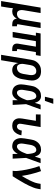

<svg xmlns="http://www.w3.org/2000/svg" viewBox="1228 -2056 1011 3572"><g transform="rotate(90 1734.0 -270.5)"><path d="M-32 215 90 -520H191L139 -207Q137 -193 136 -178.5Q135 -164 136.5 -150Q138 -136 142.5 -123Q147 -110 156 -100Q165 -90 178 -85Q191 -80 206 -80Q225 -80 244.5 -87Q264 -94 278.5 -109Q293 -124 301.5 -143Q310 -162 313 -181L369 -520H470L400 -100Q400 -96 400 -92Q400 -88 402.5 -85Q405 -82 409 -81Q413 -80 418 -80H437V8H403Q382 8 362.5 3.5Q343 -1 328 -12Q313 -23 304 -41Q295 -59 297 -80Q287 -61 273 -44.5Q259 -28 241 -15.5Q223 -3 203 2.5Q183 8 163 8Q146 8 130 5Q114 2 101 -5Q99 23 95.5 51Q92 79 87 107L69 215Z M899 8H865Q841 8 819 2.5Q797 -3 782 -18Q767 -33 762 -55Q757 -77 761 -100L816 -432H714L643 0H542L613 -432H556L571 -520H989L974 -432H917L862 -100Q862 -96 862 -92Q862 -88 864.5 -85Q867 -82 871 -81Q875 -80 880 -80H899Z M968 215 1060 -341Q1064 -366 1072 -390.5Q1080 -415 1094.5 -437Q1109 -459 1129.5 -477.5Q1150 -496 1173.5 -507.5Q1197 -519 1222 -523.5Q1247 -528 1272 -528Q1301 -528 1329 -522Q1357 -516 1379.5 -501Q1402 -486 1417.5 -463Q1433 -440 1440 -413Q1447 -386 1446.5 -357Q1446 -328 1441 -299L1421 -179Q1418 -157 1411.5 -135Q1405 -113 1395 -92Q1385 -71 1371 -52Q1357 -33 1338.5 -19Q1320 -5 1297 1.5Q1274 8 1252 8Q1227 8 1203.5 0.5Q1180 -7 1163 -23Q1146 -39 1136 -61Q1126 -83 1122 -107L1069 215ZM1210 -80Q1231 -80 1252 -88.5Q1273 -97 1288 -114Q1303 -131 1311 -151.5Q1319 -172 1323 -193L1343 -313Q1345 -328 1346 -342.5Q1347 -357 1344.5 -371Q1342 -385 1337.5 -398Q1333 -411 1323 -421Q1313 -431 1300 -435.5Q1287 -440 1272 -440Q1251 -440 1230 -431.5Q1209 -423 1193.5 -406Q1178 -389 1170 -368.5Q1162 -348 1159 -327L1141 -219Q1138 -204 1137 -188Q1136 -172 1137.5 -157Q1139 -142 1144 -128Q1149 -114 1157.5 -102.5Q1166 -91 1180 -85.5Q1194 -80 1210 -80Z M1675 8Q1646 8 1620 1Q1594 -6 1573.5 -22Q1553 -38 1540.5 -61.5Q1528 -85 1522.5 -111Q1517 -137 1518.5 -165Q1520 -193 1524 -221L1544 -341Q1548 -365 1555 -388.5Q1562 -412 1574.5 -433.5Q1587 -455 1604.5 -474Q1622 -493 1644 -505.5Q1666 -518 1690 -523Q1714 -528 1738 -528Q1762 -528 1784 -518.5Q1806 -509 1821 -492.5Q1836 -476 1845.5 -455Q1855 -434 1862 -412Q1870 -439 1878.5 -466Q1887 -493 1897 -520H1984Q1959 -453 1935 -385Q1911 -317 1886 -250Q1891 -188 1893.5 -125.5Q1896 -63 1900 0H1813Q1813 -24 1812.5 -47.5Q1812 -71 1813 -95Q1801 -76 1787.5 -57.5Q1774 -39 1756 -24Q1738 -9 1717 -0.5Q1696 8 1675 8ZM1675 -80Q1689 -80 1703 -87Q1717 -94 1728.5 -105Q1740 -116 1748.5 -129Q1757 -142 1765 -155Q1773 -168 1779 -182Q1785 -196 1791 -210Q1797 -224 1802.5 -238Q1808 -252 1813 -266Q1813 -284 1811.5 -301.5Q1810 -319 1807 -336Q1804 -353 1800.5 -370Q1797 -387 1790 -402.5Q1783 -418 1769.5 -429Q1756 -440 1738 -440Q1725 -440 1712 -435.5Q1699 -431 1688.5 -422Q1678 -413 1670 -401.5Q1662 -390 1657 -377.5Q1652 -365 1648.5 -352.5Q1645 -340 1643 -327L1623 -207Q1621 -194 1619.5 -180Q1618 -166 1619 -153Q1620 -140 1623 -127Q1626 -114 1632 -103Q1638 -92 1649.5 -86Q1661 -80 1675 -80ZM1748 -600 1785 -756H1880L1825 -600Z M2290 8Q2266 8 2243.5 3Q2221 -2 2203 -14Q2185 -26 2172.5 -44.5Q2160 -63 2154.5 -84.5Q2149 -106 2149.5 -130Q2150 -154 2154 -177L2196 -432H2077L2078 -520H2312L2253 -163Q2250 -148 2250.5 -133.5Q2251 -119 2257 -106.5Q2263 -94 2275.5 -87Q2288 -80 2302 -80Q2318 -80 2332.5 -88.5Q2347 -97 2356 -110.5Q2365 -124 2370 -139Q2375 -154 2378 -170L2466 -162Q2462 -141 2454.5 -120Q2447 -99 2436 -79.5Q2425 -60 2409.5 -43Q2394 -26 2374.5 -14Q2355 -2 2333 3Q2311 8 2290 8Z M2675 8Q2646 8 2620 1Q2594 -6 2573.5 -22Q2553 -38 2540.5 -61.5Q2528 -85 2522.5 -111Q2517 -137 2518.5 -165Q2520 -193 2524 -221L2544 -341Q2548 -365 2555 -388.5Q2562 -412 2574.5 -433.5Q2587 -455 2604.5 -474Q2622 -493 2644 -505.5Q2666 -518 2690 -523Q2714 -528 2738 -528Q2762 -528 2784 -518.5Q2806 -509 2821 -492.5Q2836 -476 2845.5 -455Q2855 -434 2862 -412Q2870 -439 2878.5 -466Q2887 -493 2897 -520H2984Q2959 -453 2935 -385Q2911 -317 2886 -250Q2891 -188 2893.5 -125.5Q2896 -63 2900 0H2813Q2813 -24 2812.5 -47.5Q2812 -71 2813 -95Q2801 -76 2787.5 -57.5Q2774 -39 2756 -24Q2738 -9 2717 -0.5Q2696 8 2675 8ZM2675 -80Q2689 -80 2703 -87Q2717 -94 2728.5 -105Q2740 -116 2748.5 -129Q2757 -142 2765 -155Q2773 -168 2779 -182Q2785 -196 2791 -210Q2797 -224 2802.5 -238Q2808 -252 2813 -266Q2813 -284 2811.5 -301.5Q2810 -319 2807 -336Q2804 -353 2800.5 -370Q2797 -387 2790 -402.5Q2783 -418 2769.5 -429Q2756 -440 2738 -440Q2725 -440 2712 -435.5Q2699 -431 2688.5 -422Q2678 -413 2670 -401.5Q2662 -390 2657 -377.5Q2652 -365 2648.5 -352.5Q2645 -340 2643 -327L2623 -207Q2621 -194 2619.5 -180Q2618 -166 2619 -153Q2620 -140 2623 -127Q2626 -114 2632 -103Q2638 -92 2649.5 -86Q2661 -80 2675 -80Z M3126 0Q3133 -44 3129 -87Q3125 -130 3119 -172Q3113 -214 3104.5 -255.5Q3096 -297 3086 -337.5Q3076 -378 3064.5 -418Q3053 -458 3038 -497L3132 -528Q3148 -485 3160.5 -441Q3173 -397 3184.5 -352Q3196 -307 3205 -261.5Q3214 -216 3221 -170Q3236 -194 3250 -218Q3264 -242 3277.5 -266.5Q3291 -291 3303 -315.5Q3315 -340 3326 -365Q3337 -390 3346.5 -416Q3356 -442 3360 -468L3369 -520H3470L3461 -468Q3454 -427 3438 -386Q3422 -345 3403.5 -305.5Q3385 -266 3363.5 -227.5Q3342 -189 3319.5 -151Q3297 -113 3274 -75Q3251 -37 3227 0Z"/></g></svg>

Font: Iosevka Semibold
Style: Italic
Weight: 600
Italic angle: -9°
Monospace: yes
Designer: Belleve Invis
Foundry: Belleve Invis
Version: Version 32.5.0; ttfautohint (v1.8.4)